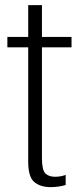

<svg xmlns="http://www.w3.org/2000/svg" viewBox="-20 -744 330 769"><path d="M182 5.5Q214 5.5 243 -3V-43.5Q222.5 -36 200.5 -36Q175 -36 161.5 -49.8Q148 -63.5 148 -110.5V-554.5H266.5V-596H148V-723.5H93V-596H9.5V-554.5H93V-96Q93 -35 117.5 -14.8Q142 5.5 182 5.5Z"/></svg>

Font: Anybody Condensed Light
Style: Regular
Weight: 300
Width: 3
Designer: Tyler Finck
Foundry: Etcetera Type Company
Version: Version 1.113;gftools[0.9.25]